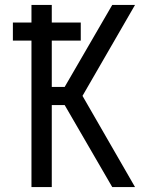

<svg xmlns="http://www.w3.org/2000/svg" viewBox="-20 -755 640 775"><path d="M107 0V-591H32V-664H107V-735H189V-664H306V-591H189V-404H241L433 -735H525L313 -368L525 0H433L241 -331H189V0Z"/></svg>

Font: Iosevka Fixed Extended
Style: Regular
Weight: 400
Width: 7
Monospace: yes
Designer: Belleve Invis
Foundry: Belleve Invis
Version: Version 24.1.1; ttfautohint (v1.8.4)